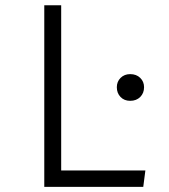

<svg xmlns="http://www.w3.org/2000/svg" viewBox="-20 -725 655 745"><path d="M535.9 0H151.8V-704.6H217.4V-63.6H544.1ZM539 -386.7Q539 -363.6 524.1 -348.7Q509.2 -333.8 485.1 -333.8Q462.1 -333.8 447.7 -348.7Q433.3 -363.6 433.3 -386.7Q433.3 -408.2 447.9 -422.8Q462.6 -437.4 485.1 -437.4Q509.2 -437.4 524.1 -422.8Q539 -408.2 539 -386.7Z"/></svg>

Font: Fira Code Fixed Light
Style: Regular
Weight: 300
Monospace: yes
Designer: Carrois Corporate, Edenspiekermann AG, Nikita Prokopov
Foundry: Carrois Corporate, Edenspiekermann AG, Nikita Prokopov
Version: Version 5.002